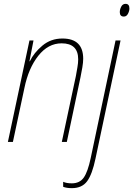

<svg xmlns="http://www.w3.org/2000/svg" viewBox="-20 -737 692 997"><path d="M21 0H47L107 -281Q128 -383 179 -447.5Q230 -512 300 -512Q386 -512 386 -429Q386 -410 382 -387.5Q378 -365 374 -342L301 0H327L398 -336Q403 -360 407.5 -386.5Q412 -413 412 -432Q412 -537 304 -537Q244 -537 200 -500Q156 -463 135 -419H133L154 -527H133ZM623 -651Q637 -651 644.5 -665.5Q652 -680 652 -693Q652 -717 632 -717Q617 -717 609.5 -702.5Q602 -688 602 -674Q602 -651 623 -651ZM353 240Q406 240 432.5 204Q459 168 476 86L606 -527H580L451 84Q436 155 415 185Q394 215 353 215Q325 215 308 207V233Q326 240 353 240Z"/></svg>

Font: Noto Sans UI SemiCondensed Thin
Style: Italic
Weight: 250
Width: 4
Italic angle: -12°
Designer: Monotype Design Team
Foundry: Monotype Imaging Inc.
Version: Version 1.901